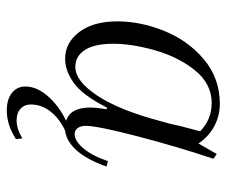

<svg xmlns="http://www.w3.org/2000/svg" viewBox="-71 -413 668 566"><g transform="rotate(90 263.0 -130.0)"><path d="M288 113Q288 132 300.5 143.5Q313 155 335 155Q360 155 388 138L390 157Q348 184 306 184Q273 184 254 169Q235 154 235 129Q235 96 263 63.5Q291 31 336 9Q297 -3 297 -63Q297 -78 302 -111H297Q261 -40 225 -14Q189 12 153 12Q106 12 74.5 -29.5Q43 -71 43 -142Q43 -211 71.5 -281Q100 -351 155.5 -397.5Q211 -444 286 -444Q322 -444 352.5 -427.5Q383 -411 403 -381L434 -435L448 -425Q413 -321 382 -202Q351 -83 351 -49Q351 -34 357.5 -25Q364 -16 376 -16Q395 -16 417 -41.5Q439 -67 455 -114L471 -110Q450 -51 422.5 -21Q395 9 365 12Q329 29 308.5 55.5Q288 82 288 113ZM337 -269Q346 -299 352 -329L367 -386Q332 -420 284 -420Q227 -420 187.5 -371Q148 -322 128.5 -253.5Q109 -185 109 -130Q109 -74 127.5 -46Q146 -18 177 -18Q219 -18 262 -83Q305 -148 337 -269Z"/></g></svg>

Font: Arapey
Style: Italic
Weight: 400
Italic angle: -12°
Designer: Eduardo Rodriguez Tunni
Foundry: Eduardo Rodriguez Tunni
Version: Version 3.000